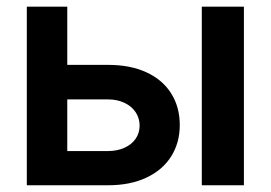

<svg xmlns="http://www.w3.org/2000/svg" viewBox="-20 -550 804 570"><path d="M513.7 -178.7Q513.7 -126.5 488.3 -85.9Q462.9 -45.4 414.8 -22.7Q366.7 0 300.8 0H59.6V-530.3H179.7V-357.4H300.8Q367.2 -357.4 415 -335.2Q462.9 -313 488.3 -272.5Q513.7 -231.9 513.7 -178.7ZM300.8 -101.6Q327.6 -101.6 349.1 -111.1Q370.6 -120.6 382.6 -137.9Q394.5 -155.3 394.5 -176.8Q394.5 -199.2 382.6 -217Q370.6 -234.9 349.1 -244.9Q327.6 -254.9 300.8 -254.9H179.7V-101.6ZM579.1 -530.3H704.1V0H579.1Z"/></svg>

Font: Pretendard Std SemiBold
Style: Regular
Weight: 600
Designer: Base glyphs from Inter by Rasmus Andersson; Hangeul glyphs from Noto Sans CJK(Source Han Sans) by Jang Soo-young and Kan
Foundry: Kil Hyung-jin
Version: Version 1.309